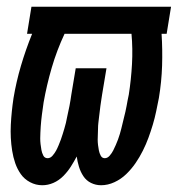

<svg xmlns="http://www.w3.org/2000/svg" viewBox="-20 -540 540 568"><path d="M105 8Q86 8 69 -1Q52 -10 41.5 -25Q31 -40 25 -57.5Q19 -75 16 -94Q13 -113 12 -132Q11 -151 12 -171Q13 -191 15 -210.5Q17 -230 20 -250Q28 -298 42 -345.5Q56 -393 75 -440H60L73 -520H486L473 -440H458Q461 -393 459.5 -345.5Q458 -298 450 -250Q446 -230 442 -210.5Q438 -191 432 -171Q426 -151 419 -132Q412 -113 402.5 -94Q393 -75 381 -57.5Q369 -40 353.5 -25Q338 -10 318.5 -1Q299 8 279 8Q263 8 249 1Q235 -6 226.5 -19Q218 -32 213.5 -47Q209 -62 207 -77Q199 -62 189.5 -47Q180 -32 167 -19Q154 -6 138 1Q122 8 105 8ZM121 -72Q129 -72 135.5 -79.5Q142 -87 146 -94.5Q150 -102 153.5 -110.5Q157 -119 160 -127Q163 -135 165.5 -143.5Q168 -152 170.5 -160Q173 -168 175 -176.5Q177 -185 178.5 -193.5Q180 -202 182 -210Q184 -218 185.5 -226.5Q187 -235 188.5 -243.5Q190 -252 191 -260L204 -338H295L282 -260Q281 -252 279.5 -243.5Q278 -235 277 -226.5Q276 -218 275 -210Q274 -202 273 -193.5Q272 -185 271 -176.5Q270 -168 270 -160Q270 -152 269.5 -143.5Q269 -135 269 -127Q269 -119 270 -111Q271 -103 272.5 -95Q274 -87 278 -79.5Q282 -72 290 -72Q298 -72 304.5 -79.5Q311 -87 315 -95Q319 -103 322.5 -111Q326 -119 329 -127Q332 -135 334.5 -143.5Q337 -152 339 -160Q341 -168 343 -176.5Q345 -185 347 -193Q349 -201 351 -209.5Q353 -218 354.5 -226.5Q356 -235 357.5 -243Q359 -251 361 -260Q368 -305 370.5 -350.5Q373 -396 369 -440H171Q148 -391 133 -339.5Q118 -288 109 -237Q108 -228 106.5 -219Q105 -210 104 -201Q103 -192 102 -183.5Q101 -175 100.5 -166Q100 -157 99.5 -148Q99 -139 99 -130.5Q99 -122 100 -113.5Q101 -105 102.5 -96.5Q104 -88 108 -80Q112 -72 121 -72Z"/></svg>

Font: Iosevka SS04 Medium
Style: Italic
Weight: 500
Italic angle: -9°
Monospace: yes
Designer: Belleve Invis
Foundry: Belleve Invis
Version: Version 19.0.0; ttfautohint (v1.8.4)